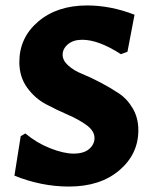

<svg xmlns="http://www.w3.org/2000/svg" viewBox="-20 -675 561 705"><path d="M300 -655Q386 -655 474 -621L448 -485L424 -476Q342 -529 282 -529Q249 -529 229.5 -512.5Q210 -496 210 -474Q210 -453 230.5 -434.5Q251 -416 282 -403.5Q313 -391 349 -372Q385 -353 416 -332.5Q447 -312 467.5 -277Q488 -242 488 -197Q488 -109 418 -49.5Q348 10 233 10Q132 10 33 -30L56 -175L73 -185Q115 -150 164.5 -130.5Q214 -111 250 -111Q288 -111 307.5 -128Q327 -145 327 -168Q327 -194 298.5 -215Q270 -236 229.5 -253.5Q189 -271 148.5 -292.5Q108 -314 79.5 -353.5Q51 -393 51 -447Q51 -537 120.5 -596Q190 -655 300 -655Z"/></svg>

Font: Alegreya Sans SC ExtraBold
Style: Regular
Weight: 800
Designer: Juan Pablo del Peral
Foundry: Huerta Tipografica
Version: Version 2.007